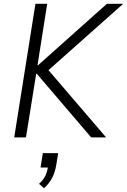

<svg xmlns="http://www.w3.org/2000/svg" viewBox="-20 -725 670 1013"><path d="M55 0 167 -705H229L178 -381H181L544 -705H630L218 -339L216 -378L540 0H461L174 -336H171L117 0ZM212 268 186 245Q210 223 220 201Q230 179 234 150L245 159H194L206 83H287L277 144Q271 182 255.5 212.5Q240 243 212 268Z"/></svg>

Font: Nunito Sans 10pt SemiCondensed Light
Style: Italic
Weight: 300
Width: 4
Italic angle: -9°
Designer: Vernon Adams
Foundry: Vernon Adams
Version: Version 3.101;gftools[0.9.27]